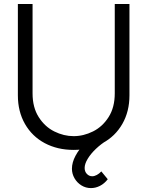

<svg xmlns="http://www.w3.org/2000/svg" viewBox="-20 -740 742 967"><path d="M351 15Q269.2 15 205.3 -19.1Q141.5 -53.2 105.8 -115.7Q70 -178.2 70 -260V-719.7L144 -720V-269.7Q144 -198.8 175 -150.2Q206 -101.5 253.7 -77.9Q301.3 -54.3 351 -54.3Q400.8 -54.3 448.5 -78.1Q496.2 -101.8 527.1 -150.5Q558 -199.2 558 -269.7V-720H632V-260Q632 -178.5 596.2 -116Q560.5 -53.5 496.7 -19.2Q432.8 15 351 15ZM438 207.3Q412 207.3 390.1 193.8Q368.2 180.2 355.2 157.7Q342.3 135.2 342.3 109.7Q342.3 78.2 360.5 44.2Q378.7 10.3 409.8 -21Q441 -52.3 480 -77.7L519.7 -33.7Q489 -15 463.1 9.6Q437.2 34.2 421.8 59.7Q406.3 85.2 406.3 106Q406.3 124.2 417.5 135.9Q428.7 147.7 444.3 147.7Q455.5 147.7 467.6 141.2Q479.7 134.8 490.3 123.3L522.7 162.7Q506 184.5 483.8 195.9Q461.7 207.3 438 207.3Z"/></svg>

Font: Manrope
Style: Regular
Weight: 400
Designer: Mikhail Sharanda
Foundry: Mikhail Sharanda
Version: Version 4.503